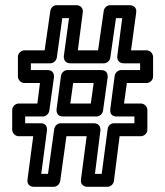

<svg xmlns="http://www.w3.org/2000/svg" viewBox="-20 -695 636 740"><path d="M139 -25 161 -192C162 -202 160 -220 137 -220H77V-246H145C157 -246 168 -256 170 -268L188 -397C189 -407 186 -425 163 -425H99V-451H174C186 -451 197 -461 199 -473L220 -625H246L226 -479C225 -469 229 -451 251 -451H380C392 -451 403 -460 405 -472L427 -625H451L432 -479C431 -469 435 -451 457 -451H520V-425H447C435 -425 424 -415 422 -403L405 -274C404 -264 406 -246 429 -246H498V-220H419C406 -220 396 -209 395 -198L372 -25H346L367 -192C368 -202 364 -220 342 -220H214C202 -220 191 -210 189 -198L165 -25ZM86 -3C83 19 100 25 110 25H187C199 25 210 15 212 3L236 -170H314L292 -3C289 19 307 25 317 25H394C405 25 417 16 419 3L441 -170H523C534 -170 548 -180 548 -195V-271C548 -282 538 -296 523 -296H458L469 -375H545C556 -375 570 -385 570 -400V-476C570 -487 560 -501 545 -501H485L505 -647C508 -669 490 -675 480 -675H405C393 -675 382 -666 380 -654L358 -501H280L299 -647C302 -669 284 -675 274 -675H198C186 -675 176 -665 174 -653L152 -501H74C63 -501 49 -491 49 -476V-400C49 -389 59 -375 74 -375H134L124 -296H52C41 -296 27 -286 27 -271V-195C27 -184 37 -170 52 -170H108ZM223 -246H352C364 -246 375 -256 377 -268L395 -397C396 -407 393 -425 370 -425H240C228 -425 217 -415 215 -403L198 -274C197 -264 200 -246 223 -246ZM251 -296 262 -375H341L330 -296Z"/></svg>

Font: Falling Sky
Style: ExtOu
Weight: 400
Designer: Paul D. Hunt
Foundry: Adobe Systems Incorporated
Version: Version 1.02